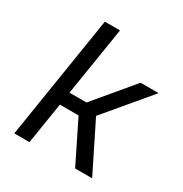

<svg xmlns="http://www.w3.org/2000/svg" viewBox="-170 -858 939 987"><g transform="rotate(30 300.0 -365.0)"><path d="M53 0 169 -730H259L194 -323H295L485 -550H592L372 -288L515 0H414L293 -245H182L143 0Z"/></g></svg>

Font: JetBrains Mono NL
Style: Italic
Weight: 400
Italic angle: -9°
Monospace: yes
Designer: Philipp Nurullin, Konstantin Bulenkov
Foundry: JetBrains
Version: Version 2.305; ttfautohint (v1.8.4.7-5d5b)